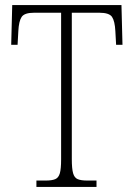

<svg xmlns="http://www.w3.org/2000/svg" viewBox="-20 -734 526 754"><path d="M123 0V-25H160Q184 -25 197 -30.5Q210 -36 215 -53.5Q220 -71 220 -108V-684H114Q76 -684 65 -667.5Q54 -651 52 -612L49 -558H24L28 -714H457L461 -558H436L433 -612Q431 -651 420 -667.5Q409 -684 370 -684H262V-109Q262 -72 267 -54Q272 -36 285 -30.5Q298 -25 322 -25H359V0Z"/></svg>

Font: Noto Serif Condensed ExtraLight
Style: Regular
Weight: 200
Width: 3
Designer: Monotype Design Team
Foundry: Monotype Imaging Inc.
Version: Version 2.013; ttfautohint (v1.8.4.7-5d5b)